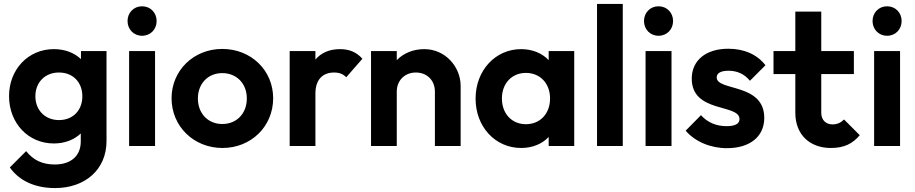

<svg xmlns="http://www.w3.org/2000/svg" viewBox="-20 -743 4658 977"><path d="M260 214C414 214 522 119 522 -25V-483H392V-442C359 -474 311 -493 254 -493C123 -493 26 -389 26 -254C26 -117 123 -13 254 -13C310 -13 358 -32 391 -64V-23C391 51 340 94 259 94C194 94 149 71 113 26L30 109C77 176 157 214 260 214ZM160 -253C160 -323 208 -374 280 -374C352 -374 399 -324 399 -253C399 -182 352 -132 280 -132C208 -132 160 -184 160 -253Z M637 0H769V-483H637ZM629 -636C629 -594 660 -561 703 -561C746 -561 777 -594 777 -636C777 -678 746 -711 703 -711C660 -711 629 -678 629 -636Z M1112 10C1258 10 1370 -100 1370 -243C1370 -385 1258 -494 1111 -494C965 -494 853 -384 853 -243C853 -100 966 10 1112 10ZM987 -242C987 -317 1038 -371 1111 -371C1184 -371 1236 -318 1236 -242C1236 -166 1185 -112 1111 -112C1038 -112 987 -166 987 -242Z M1454 0H1585V-267C1585 -339 1623 -374 1680 -374C1707 -374 1726 -366 1742 -350L1824 -444C1794 -478 1757 -493 1710 -493C1656 -493 1614 -474 1585 -440V-483H1454Z M2193 -277V0H2324V-306C2324 -403 2246 -493 2139 -493C2082 -493 2033 -472 1999 -437V-483H1868V0H1999V-277C1999 -334 2040 -374 2096 -374C2153 -374 2193 -334 2193 -277Z M2632 10C2690 10 2739 -11 2772 -46V0H2902V-483H2772V-437C2739 -472 2689 -493 2632 -493C2500 -493 2400 -384 2400 -241C2400 -98 2500 10 2632 10ZM2534 -242C2534 -318 2584 -372 2656 -372C2729 -372 2779 -318 2779 -242C2779 -165 2729 -111 2656 -111C2584 -111 2534 -165 2534 -242Z M3018 0H3149V-723H3018Z M3265 0H3397V-483H3265ZM3257 -636C3257 -594 3288 -561 3331 -561C3374 -561 3405 -594 3405 -636C3405 -678 3374 -711 3331 -711C3288 -711 3257 -678 3257 -636Z M3679 11C3796 11 3869 -48 3869 -143C3869 -322 3627 -278 3627 -349C3627 -371 3648 -383 3687 -383C3729 -383 3767 -368 3796 -332L3875 -411C3833 -466 3766 -495 3686 -495C3571 -495 3500 -435 3500 -343C3500 -166 3743 -216 3743 -137C3743 -113 3720 -101 3678 -101C3624 -101 3580 -120 3547 -157L3469 -78C3517 -22 3596 11 3679 11Z M4207 10C4277 10 4318 -12 4355 -55L4275 -135C4259 -119 4241 -110 4216 -110C4185 -110 4159 -130 4159 -169V-366H4325V-483H4159V-684H4027V-483H3916V-366H4027V-169C4027 -55 4104 10 4207 10Z M4428 0H4560V-483H4428ZM4420 -636C4420 -594 4451 -561 4494 -561C4537 -561 4568 -594 4568 -636C4568 -678 4537 -711 4494 -711C4451 -711 4420 -678 4420 -636Z"/></svg>

Font: MV Cash SemiBold
Style: Regular
Weight: 600
Designer: Rodrigo Fuenzalida
Foundry: fragTYPE
Version: Version 1.100;Glyphs 3.1.2 (3151)